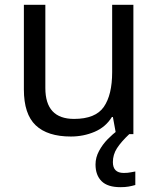

<svg xmlns="http://www.w3.org/2000/svg" viewBox="-20 -556 658 796"><path d="M533 -536V0H461L448 -71H444Q418 -29 372 -9.5Q326 10 274 10Q177 10 128 -36.5Q79 -83 79 -185V-536H168V-191Q168 -63 287 -63Q376 -63 410.5 -113Q445 -163 445 -257V-536ZM448 116Q448 161 493 161Q510 161 521.5 158.5Q533 156 541 155V211Q527 215 513 217.5Q499 220 479 220Q426 220 401 195Q376 170 376 126Q376 97 390.5 70Q405 43 426.5 21Q448 -1 468 -15L516 0Q482 32 465 58.5Q448 85 448 116Z"/></svg>

Font: Noto Sans Tifinagh
Style: Regular
Weight: 400
Designer: JamraPatel
Foundry: JamraPatel LLC
Version: Version 2.004; ttfautohint (v1.8.4.7-5d5b)